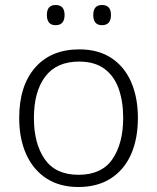

<svg xmlns="http://www.w3.org/2000/svg" viewBox="-20 -740 630 770"><path d="M533 -267Q533 -183 505.5 -121Q478 -59 424.5 -24.5Q371 10 294 10Q220 10 167 -24Q114 -58 85.5 -120.5Q57 -183 57 -267Q57 -396 121 -469Q185 -542 298 -542Q374 -542 426.5 -507.5Q479 -473 506 -411Q533 -349 533 -267ZM116 -267Q116 -164 159.5 -101.5Q203 -39 295 -39Q388 -39 431 -102Q474 -165 474 -267Q474 -333 456 -384Q438 -435 399 -464Q360 -493 297 -493Q207 -493 161.5 -433Q116 -373 116 -267ZM168 -680Q168 -720 203 -720Q239 -720 239 -680Q239 -639 203 -639Q168 -639 168 -680ZM354 -680Q354 -720 389 -720Q425 -720 425 -680Q425 -639 389 -639Q354 -639 354 -680Z"/></svg>

Font: Noto Sans Cherokee Light
Style: Regular
Weight: 300
Designer: Monotype Design Team
Foundry: Monotype Imaging Inc.
Version: Version 2.001; ttfautohint (v1.8.4.7-5d5b)